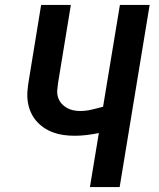

<svg xmlns="http://www.w3.org/2000/svg" viewBox="-20 -755 640 775"><path d="M343 0 379 -218Q355 -213 330 -210Q305 -207 281 -207Q259 -207 237 -210Q215 -213 194.5 -220.5Q174 -228 156.5 -240Q139 -252 125.5 -268Q112 -284 103.5 -304Q95 -324 92 -345.5Q89 -367 91 -389.5Q93 -412 97 -435L146 -735H266L214 -418Q212 -404 211 -389.5Q210 -375 214.5 -361.5Q219 -348 228 -337.5Q237 -327 249 -320Q261 -313 275 -310Q289 -307 304 -307Q327 -307 350 -312.5Q373 -318 396 -324L464 -735H584L463 0Z"/></svg>

Font: Iosevka Curly Extended
Style: Bold Italic
Weight: 700
Width: 7
Italic angle: -9°
Monospace: yes
Designer: Belleve Invis
Foundry: Belleve Invis
Version: Version 11.1.0; ttfautohint (v1.8.3)